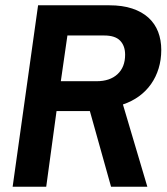

<svg xmlns="http://www.w3.org/2000/svg" viewBox="-20 -706 632 726"><path d="M537.1 0H399.9L319.8 -286.1H193.8L154.8 0H27.8L124 -686H393.1Q442.9 -686 479.7 -673.8Q516.6 -661.6 541.3 -639.2Q565.9 -616.7 577.9 -585.7Q589.8 -554.7 589.8 -517.1Q589.8 -480 579.8 -447.3Q569.8 -414.6 551 -387.9Q532.2 -361.3 505.4 -341.8Q478.5 -322.3 444.8 -311ZM234.9 -571.8 210 -398.9H345.2Q395.5 -398.9 424.3 -425.5Q453.1 -452.1 453.1 -499Q453.1 -532.7 434.3 -552.2Q415.5 -571.8 374 -571.8Z"/></svg>

Font: Archivo Narrow
Style: Bold Italic
Weight: 700
Italic angle: -8°
Designer: Hector Gatti
Foundry: Hector Gatti
Version: 1.002; ttfautohint (v0.8)